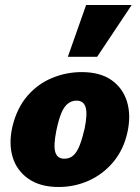

<svg xmlns="http://www.w3.org/2000/svg" viewBox="-20 -731 558 767"><path d="M214 16Q141 16 94 -16.5Q47 -49 30.5 -103.5Q14 -158 30 -227Q48 -300 89.5 -348Q131 -396 188 -419.5Q245 -443 306 -443Q380 -443 425.5 -411Q471 -379 487.5 -324.5Q504 -270 489 -202Q474 -134 433.5 -85Q393 -36 336 -10Q279 16 214 16ZM237 -97Q259 -97 273.5 -110.5Q288 -124 298.5 -151Q309 -178 318 -217Q330 -276 322 -302.5Q314 -329 286 -329Q266 -329 250.5 -316.5Q235 -304 224.5 -278Q214 -252 205 -209Q193 -149 201 -123Q209 -97 237 -97ZM251 -504 324 -711H506L368 -504Z"/></svg>

Font: Ysabeau Office Black
Style: Italic
Weight: 900
Italic angle: -12°
Designer: Christian Thalmann (Catharsis Fonts)
Version: Version 2.001;gftools[0.9.30]; featfreeze: tnum,lnum,ss02